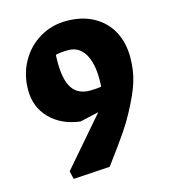

<svg xmlns="http://www.w3.org/2000/svg" viewBox="-106 -634 776 876"><g transform="rotate(-15 282.0 -196.5)"><path d="M125 118 321 -109 232 -89Q144 -100 91 -154Q38 -208 38 -289Q38 -362 71 -421.5Q104 -481 161 -515Q218 -549 288 -549Q360 -549 414 -520Q468 -491 497.5 -438Q527 -385 527 -314Q527 -253 511 -200.5Q495 -148 453 -70Q434 -34 404 10.5Q374 55 307 145L134 156ZM364 -218Q365 -228 365 -254Q365 -332 338 -375Q311 -418 262 -418Q227 -418 202 -412Q201 -403 201 -377Q201 -293 227.5 -253.5Q254 -214 310 -214Q341 -214 364 -218Z"/></g></svg>

Font: Suez One
Style: Regular
Weight: 400
Version: Version 1.000